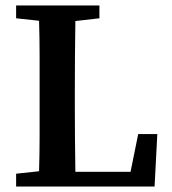

<svg xmlns="http://www.w3.org/2000/svg" viewBox="-20 -683 629 703"><path d="M39 -616V-663H344V-616L256 -606Q255 -544 254.5 -480.5Q254 -417 254 -353V-292Q254 -239 254.5 -178Q255 -117 256 -54H458L486 -192H556L546 0H39V-47L123 -56Q125 -119 125 -180.5Q125 -242 125 -299V-353Q125 -418 125 -481.5Q125 -545 123 -607Z"/></svg>

Font: Source Serif Pro SemiBold
Style: Regular
Weight: 600
Designer: Frank Grießhammer
Foundry: Adobe Systems Incorporated
Version: Version 3.001;hotconv 1.0.111;makeotfexe 2.5.65597